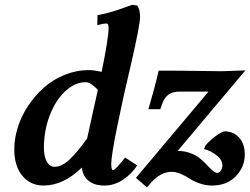

<svg xmlns="http://www.w3.org/2000/svg" viewBox="-20 -790 1068 820"><path d="M545.4 -769.5 566.4 -766.1Q578.1 -750 578.1 -717.8Q578.1 -682.6 538.1 -509.3Q507.3 -381.8 481.2 -252.9Q455.1 -124 455.1 -90.3Q455.1 -63.5 462.4 -63.5Q473.6 -63.5 514.2 -117.2L565.9 -83.5Q544.9 -49.8 507.1 -23.7Q469.2 2.4 425.8 2.4Q382.3 2.4 357.4 -18.6Q332.5 -39.6 330.1 -74.7Q250.5 2.4 166.5 2.4Q109.9 2.4 75.4 -39.3Q41 -81.1 41 -152.3Q41 -198.2 56.2 -246.6Q71.3 -294.9 100.3 -338.4Q129.4 -381.8 167.7 -416Q206.1 -450.2 256.3 -470.5Q306.6 -490.7 360.8 -490.7Q378.4 -490.7 414.1 -483.4Q443.8 -627.9 443.8 -672.4Q443.8 -689.9 433.6 -689.9Q424.3 -689.9 395.5 -682.6L396.5 -725.1Q418 -729 440.2 -734.9Q462.4 -740.7 476.3 -745.4Q490.2 -750 512.5 -758.1Q534.7 -766.1 545.4 -769.5ZM212.9 -77.6Q245.1 -77.6 279.3 -110.8Q313.5 -144 352.1 -198.7Q359.4 -232.9 376.2 -308.3Q393.1 -383.8 397.9 -406.2Q367.2 -439 346.2 -439Q299.8 -439 258.3 -400.1Q216.8 -361.3 192.1 -296.4Q167.5 -231.4 167.5 -158.7Q167.5 -121.1 179.9 -99.4Q192.4 -77.6 212.9 -77.6ZM607.9 10.3 560.5 -30.3 870.6 -398.9H747.6Q716.8 -398.9 699 -385.5Q681.2 -372.1 671.4 -343.8L664.6 -323.7H613.8Q640.1 -412.1 657.7 -488.3Q749.5 -488.3 822.8 -487.1Q896 -485.8 926.3 -485.8Q932.1 -485.8 1027.8 -489.3L738.8 -145.5Q768.6 -145.5 793.9 -135.7Q819.3 -126 835.4 -112.3Q851.6 -98.6 864.5 -84.7Q877.4 -70.8 888.4 -61.3Q899.4 -51.8 908.2 -51.8Q917.5 -51.8 923.6 -61.8Q929.7 -71.8 929.7 -83.5Q929.7 -107.9 904.1 -127.4Q878.4 -147 851.6 -153.3L857.4 -168Q872.1 -187 900.1 -208Q928.2 -229 939.9 -229Q976.6 -229 1001 -202.6Q1025.4 -176.3 1025.4 -129.4Q1025.4 -77.1 987.3 -37.4Q949.2 2.4 885.7 2.4Q858.9 2.4 833 -6.6Q807.1 -15.6 790.5 -26.9Q773.9 -38.1 752.9 -47.1Q731.9 -56.2 712.9 -56.2Q668 -56.2 626.5 -11.7Z"/></svg>

Font: Flanker
Style: Bold Italic
Weight: 700
Italic angle: -12°
Designer: Flanker
Version: Version 2.000